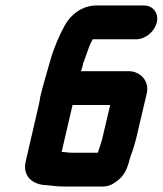

<svg xmlns="http://www.w3.org/2000/svg" viewBox="-20 -692 597 704"><path d="M340 -136C340 -135 339 -133 338 -132H245C233 -132 221 -134 210 -135H206L246 -307H384L355 -184C351 -167 345 -153 340 -136ZM452 -431H284C282 -431 279 -431 277 -430C281 -442 283 -452 285 -460C288 -469 292 -478 295 -487L307 -521C312 -532 315 -540 320 -548H479C513 -548 547 -576 555 -610C563 -644 541 -672 507 -672H333C282 -672 238 -638 217 -598C197 -562 177 -515 164 -469C153 -429 138 -381 128 -339C126 -326 124 -313 121 -302L74 -99C62 -46 100 -13 154 -13L170 -11C185 -9 200 -8 218 -8H357C373 -8 388 -13 402 -23C429 -42 441 -59 452 -95C454 -104 457 -113 460 -122C468 -143 473 -161 479 -183L518 -349C529 -395 494 -431 452 -431Z"/></svg>

Font: Electronic
Style: ThkIt
Weight: 900
Version: Version 1.011